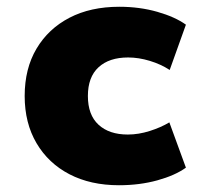

<svg xmlns="http://www.w3.org/2000/svg" viewBox="-20 -537 597 568"><path d="M332 11Q248 11 185.5 -21.5Q123 -54 88 -113.5Q53 -173 53 -253Q53 -334 88 -393Q123 -452 185.5 -484.5Q248 -517 333 -517Q393 -517 445.5 -502Q498 -487 530 -464L482 -330Q456 -347 423 -357Q390 -367 359 -367Q303 -367 271.5 -338Q240 -309 240 -253Q240 -197 271.5 -168Q303 -139 358 -139Q390 -139 423 -149.5Q456 -160 481 -175L530 -41Q498 -18 445.5 -3.5Q393 11 332 11Z"/></svg>

Font: Nunito Sans 7pt Black
Style: Regular
Weight: 900
Designer: Vernon Adams
Foundry: Vernon Adams
Version: Version 3.101;gftools[0.9.27]